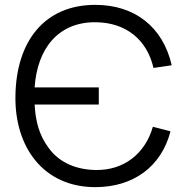

<svg xmlns="http://www.w3.org/2000/svg" viewBox="-20 -755 756 790"><path d="M372 15C528 15 643.5 -68.5 681.5 -214.5L609 -233.5C577.5 -122.5 489.5 -54 375 -55.5C297 -56.5 226.5 -83.5 181.5 -144.5C139 -200.5 126 -260.5 122.5 -325H386.5V-395.5H122.5C133 -554 219 -665.5 375 -663.5C498.5 -662 585 -591.5 611.5 -475.5L686.5 -486.5C650.5 -644.5 534 -735 372 -735C162.5 -735 46.5 -584.5 43.5 -360C40 -150 158.5 15 372 15Z"/></svg>

Font: Hauora
Style: Regular
Weight: 400
Designer: Mikhail Sharanda
Foundry: WCYS & Co.
Version: Version 1.010